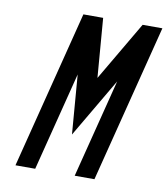

<svg xmlns="http://www.w3.org/2000/svg" viewBox="-77 -732 698 798"><g transform="rotate(10 272.0 -333.5)"><path d="M460.8 -666.7H544.2L375 0H291.7L397.5 -416.7L250.8 -166.7L230.8 -416.7L125 0H41.7L210.8 -666.7H294.2L314.2 -416.7Z"/></g></svg>

Font: Yulong
Style: Italic
Weight: 400
Italic angle: -14.25°
Designer: GGBotNet
Foundry: f0n7.com
Version: 1.00